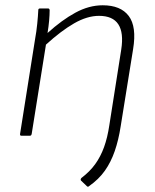

<svg xmlns="http://www.w3.org/2000/svg" viewBox="-20 -514 587 727"><path d="M317 191Q313 195 309 191L287 170Q285 168 285.5 165.5Q286 163 288 160Q320 136 340.5 107.5Q361 79 374 43Q387 7 394 -40L439 -326Q459 -454 355 -454Q310 -454 260.5 -425.5Q211 -397 154 -345L100 -7Q99 -3 97.5 -1.5Q96 0 92 0H61Q55 0 56 -7L113 -367Q118 -394 121 -424Q124 -454 125 -476Q125 -482 132 -482H162Q167 -482 168 -476Q168 -458 166 -435.5Q164 -413 160 -389Q214 -438 265.5 -466Q317 -494 369 -494Q437 -494 467.5 -453.5Q498 -413 484 -328L437 -36Q429 16 414.5 58Q400 100 377 132.5Q354 165 317 191Z"/></svg>

Font: Sofia Sans ExtraLight
Style: Italic
Weight: 250
Italic angle: -9°
Version: Version 4.100-B